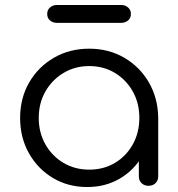

<svg xmlns="http://www.w3.org/2000/svg" viewBox="-20 -748 717 773"><path d="M331 5Q254 5 193 -31.5Q132 -68 96.5 -131Q61 -194 61 -273Q61 -353 97.5 -416Q134 -479 197 -515.5Q260 -552 339 -552Q418 -552 480.5 -515.5Q543 -479 579.5 -416Q616 -353 617 -273L586 -249Q586 -177 552.5 -119.5Q519 -62 461.5 -28.5Q404 5 331 5ZM339 -65Q397 -65 442.5 -92Q488 -119 514.5 -166.5Q541 -214 541 -273Q541 -333 514.5 -380Q488 -427 442.5 -454.5Q397 -482 339 -482Q282 -482 236 -454.5Q190 -427 163 -380Q136 -333 136 -273Q136 -214 163 -166.5Q190 -119 236 -92Q282 -65 339 -65ZM578 0Q561 0 550 -10.5Q539 -21 539 -38V-209L558 -288L617 -273V-38Q617 -21 606 -10.5Q595 0 578 0ZM209 -656Q193 -656 181.5 -665.5Q170 -675 170 -692Q170 -708 181.5 -718Q193 -728 209 -728H468Q484 -728 495.5 -718Q507 -708 507 -692Q507 -675 495.5 -665.5Q484 -656 468 -656Z"/></svg>

Font: Comfortaa
Style: Regular
Weight: 400
Designer: Johan Aakerlund
Foundry: Johan Aakerlund
Version: Version 3.104; ttfautohint (v1.8.1.43-b0c9)